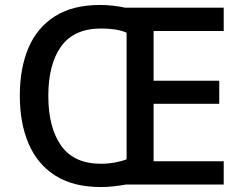

<svg xmlns="http://www.w3.org/2000/svg" viewBox="-20 -745 983 775"><path d="M384 -725Q410 -725 436.5 -722Q463 -719 485 -714H883V-620H600V-419H865V-326H600V-94H883V0H488Q466 4 439.5 7Q413 10 387 10Q276 10 203.5 -36Q131 -82 95.5 -165Q60 -248 60 -359Q60 -470 95 -552Q130 -634 202 -679.5Q274 -725 384 -725ZM389 -630Q279 -630 227 -558Q175 -486 175 -358Q175 -231 226.5 -157.5Q278 -84 388 -84Q416 -84 443.5 -89Q471 -94 491 -102V-613Q471 -622 444 -626Q417 -630 389 -630Z"/></svg>

Font: Noto Sans Javanese Medium
Style: Regular
Weight: 500
Version: Version 2.004